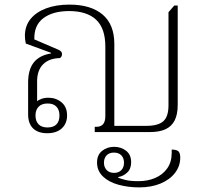

<svg xmlns="http://www.w3.org/2000/svg" viewBox="-20 -573 903 833"><path d="M185 5Q145 5 123.5 -16Q102 -37 102 -77V-215Q102 -271 126.5 -302Q151 -333 201 -341V-344L92 -384Q90 -393 89 -401.5Q88 -410 88 -417Q88 -460 112 -490Q136 -520 179.5 -536.5Q223 -553 281 -553Q374 -553 425 -510Q476 -467 476 -382V-27H615Q666 -27 688.5 -47Q711 -67 711 -116V-520L736 -549H751V-118Q751 -77 738 -51Q725 -25 698.5 -12.5Q672 0 630 0H391V-23H400Q417 -23 427 -34Q437 -45 437 -70V-371Q437 -450 397 -487.5Q357 -525 280 -525Q209 -525 168 -494Q127 -463 129 -402L234 -357Q242 -353 245.5 -349Q249 -345 249 -338Q249 -327 240 -321Q193 -320 167 -294Q141 -268 141 -220V-131L139 -132Q146 -139 159.5 -144Q173 -149 190 -149Q223 -149 247 -129Q271 -109 271 -72Q271 -37 248 -16Q225 5 185 5ZM186 -20Q212 -20 225 -33.5Q238 -47 238 -72Q238 -96 225 -110Q212 -124 187 -124Q161 -124 147.5 -110Q134 -96 134 -72Q134 -47 147.5 -33.5Q161 -20 186 -20ZM584 240Q536 240 494 228.5Q452 217 426.5 192.5Q401 168 401 132Q401 99 423 81.5Q445 64 475 64Q505 64 527 81Q549 98 549 131Q549 160 531.5 176Q514 192 493 195V198Q505 203 525.5 208Q546 213 581 213Q621 213 653.5 199Q686 185 705.5 157.5Q725 130 725 90V76Q746 76 754 83.5Q762 91 762 111Q762 148 739 177.5Q716 207 676 223.5Q636 240 584 240ZM475 177Q495 177 506.5 165Q518 153 518 133Q518 113 506.5 101Q495 89 474 89Q454 89 442.5 101Q431 113 431 133Q431 152 442.5 164.5Q454 177 475 177Z"/></svg>

Font: Noto Serif Thai ExtraLight
Style: Regular
Weight: 250
Version: Version 2.001